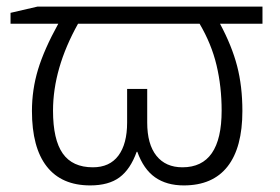

<svg xmlns="http://www.w3.org/2000/svg" viewBox="-20 -553 849 583"><path d="M77 -216Q77 -281 95.5 -342Q114 -403 157 -481H12V-514L94 -533H777V-481H648Q684 -414 700 -352.5Q716 -291 716 -216Q716 -105 671 -47.5Q626 10 538 10Q486 10 451 -14.5Q416 -39 397 -92H395Q376 -39 343 -14.5Q310 10 254 10Q167 10 122 -47.5Q77 -105 77 -216ZM366 -181V-283H427V-181Q427 -115 455 -80Q483 -45 534 -45Q653 -45 653 -217Q653 -290 637.5 -355Q622 -420 586 -481H217Q141 -345 141 -217Q141 -129 170.5 -87Q200 -45 262 -45Q313 -45 339.5 -80.5Q366 -116 366 -181Z"/></svg>

Font: OpenSansMMV
Style: Light
Weight: 300
Foundry: Ascender Corporation
Version: Version 4.001